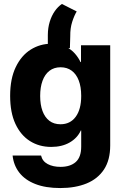

<svg xmlns="http://www.w3.org/2000/svg" viewBox="-20 -746 621 977"><path d="M286.7 210.9Q211.9 210.9 159.6 190.3Q107.2 169.7 78.3 132.5Q49.3 95.2 44.1 45.3H188.9Q195.7 74.5 222.6 88.8Q249.5 103.1 287.9 103.1Q337.4 103.1 365.3 78.5Q393.2 53.9 393.2 0V-82H391.2Q373.6 -43.5 334.4 -20.9Q295.1 1.6 240.6 1.6Q179.7 1.6 132.6 -28.1Q85.4 -57.8 58.5 -115.6Q31.6 -173.3 31.6 -258.2Q31.6 -345.6 60.2 -404.7Q88.7 -463.8 136.3 -493.6Q184 -523.4 240.8 -523.4Q283.6 -523.4 313.2 -509Q342.9 -494.6 361.4 -473.1Q379.9 -451.7 389.5 -430.3H392.2V-515.6H540.8V-5.9Q540.8 68.3 509.2 116.3Q477.5 164.3 420.4 187.6Q363.2 210.9 286.7 210.9ZM287.7 -113.7Q337.3 -113.7 365.2 -151.7Q393.2 -189.6 393.2 -257.8Q393.2 -304.2 380.6 -336.7Q368.1 -369.2 344.5 -386.5Q321 -403.7 288.5 -403.7Q254.8 -403.7 231.6 -385.7Q208.4 -367.7 196.4 -335Q184.4 -302.2 184.4 -257.8Q184.4 -213.4 196.3 -181.1Q208.3 -148.8 231.3 -131.2Q254.3 -113.7 287.7 -113.7ZM223.4 -501V-567.8Q223.6 -604.4 233.1 -635.3Q242.5 -666.1 258.8 -689.4Q275.1 -712.6 295.1 -725.8L370.3 -687.7Q357.8 -667.2 347.4 -634.9Q337 -602.6 337.5 -562.1L335.7 -501Z"/></svg>

Font: Inter Display V
Style: Regular
Weight: 400
Designer: Rasmus Andersson
Foundry: rsms
Version: Version 3.015;git-src